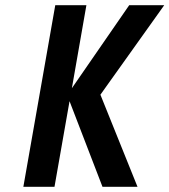

<svg xmlns="http://www.w3.org/2000/svg" viewBox="-20 -720 653 740"><path d="M70 0 193 -700H313L257 -380L478 -700H613L367 -355L510 0H375L248 -330L190 0Z"/></svg>

Font: Cuprum
Style: Bold Italic
Weight: 700
Italic angle: -10°
Designer: Jovanny Lemonad
Foundry: Jovanny Lemonad
Version: Version 3.000